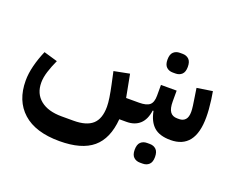

<svg xmlns="http://www.w3.org/2000/svg" viewBox="-116 -687 1373 1127"><g transform="rotate(20 570.5 -123.5)"><path d="M953 12Q885 12 849.5 -19.5Q814 -51 802 -115H797Q789 -57 757.5 -28.5Q726 0 675 0H630Q620 124 550.5 182.5Q481 241 343 241Q193 241 114.5 170.5Q36 100 36 -26Q36 -70 48.5 -119.5Q61 -169 83 -220L169 -195Q150 -154 138 -116Q126 -78 126 -46Q126 23 173.5 61.5Q221 100 306 100H380Q461 100 499 65.5Q537 31 537 -44Q537 -67 532 -100Q527 -133 518 -175L501 -254L598 -273L625 -131H706Q752 -131 771.5 -147.5Q791 -164 791 -206V-273H889V-206Q889 -161 903.5 -141Q918 -121 947 -121H960Q984 -121 998 -136.5Q1012 -152 1012 -185Q1012 -200 1009 -222.5Q1006 -245 1001 -276L993 -328L1090 -343L1098 -292Q1102 -262 1104 -235.5Q1106 -209 1106 -185Q1106 12 953 12ZM831 -365Q807 -365 791.5 -379.5Q776 -394 776 -426Q776 -459 791.5 -473.5Q807 -488 831 -488H848Q872 -488 887.5 -473.5Q903 -459 903 -426Q903 -394 887.5 -379.5Q872 -365 848 -365ZM831 198Q807 198 791.5 183.5Q776 169 776 137Q776 104 791.5 89.5Q807 75 831 75H848Q872 75 887.5 89.5Q903 104 903 137Q903 169 887.5 183.5Q872 198 848 198Z"/></g></svg>

Font: IBM Plex Sans Arabic SmBld
Style: Regular
Weight: 600
Designer: Mike Abbink, Paul van der Laan, Pieter van Rosmalen, Wael Morcos, Khajak Apelian
Foundry: Bold Monday
Version: Version 1.005